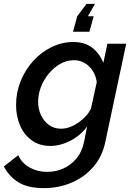

<svg xmlns="http://www.w3.org/2000/svg" viewBox="-64 -749 689 992"><path d="M163 223Q80 223 31.5 193Q-17 163 -44 111L30 53Q50 95 90 117Q130 139 180 139Q222 139 261 122.5Q300 106 329.5 71.5Q359 37 370 -15L386 -95Q351 -48 299 -21.5Q247 5 196 5Q140 5 100 -24Q60 -53 39.5 -101Q19 -149 19 -206Q19 -271 42.5 -329.5Q66 -388 107 -433.5Q148 -479 202 -505.5Q256 -532 315 -532Q375 -532 413 -502Q451 -472 470 -424L491 -523H588L480 -15Q464 61 417.5 114Q371 167 305 195Q239 223 163 223ZM251 -84Q274 -84 297 -92.5Q320 -101 341 -115.5Q362 -130 379 -148.5Q396 -167 406 -188L436 -325Q431 -359 414 -384.5Q397 -410 372.5 -424Q348 -438 319 -438Q280 -438 247 -419Q214 -400 188 -368.5Q162 -337 147.5 -299.5Q133 -262 133 -224Q133 -185 148 -153.5Q163 -122 189.5 -103Q216 -84 251 -84ZM427 -729 390 -665H420L398 -585H313L335 -665L383 -729Z"/></svg>

Font: Raleway Thin SemiBold
Style: Italic
Weight: 600
Italic angle: -12°
Version: Version 4.026